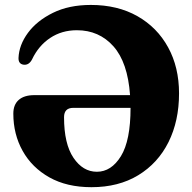

<svg xmlns="http://www.w3.org/2000/svg" viewBox="-20 -739 780 778"><path d="M34 -278.5Q34 -315 56 -334.2Q78 -353.5 119 -353.5H507Q497.5 -486.5 439.5 -551.5Q381.5 -616.5 291.5 -616.5Q230 -616.5 183 -585Q136 -553.5 110 -498.5Q97 -473.5 74.5 -477Q54.5 -480.5 55 -504Q57 -556.5 93.2 -605.8Q129.5 -655 194.5 -687Q259.5 -719 348 -719Q456.5 -719 536.8 -673.5Q617 -628 661.2 -547.2Q705.5 -466.5 705.5 -360.5Q705.5 -249 662.8 -163.2Q620 -77.5 540.2 -29Q460.5 19.5 350.5 19.5Q251 19.5 180.2 -20.2Q109.5 -60 71.8 -127.5Q34 -195 34 -278.5ZM239.5 -264Q239.5 -156 277.8 -99.5Q316 -43 372.5 -43Q431 -43 470 -106.2Q509 -169.5 509 -302H277Q239.5 -302 239.5 -264Z"/></svg>

Font: Fraunces 9pt
Style: Bold
Weight: 700
Version: Version 1.000;[b76b70a41]